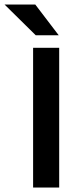

<svg xmlns="http://www.w3.org/2000/svg" viewBox="-71 -839 362 859"><path d="M77.1 0V-625H193.8V0ZM88.9 -681.2 -50.7 -818.8H86.8L191.7 -681.2Z"/></svg>

Font: Afacad SemiBold
Style: Regular
Weight: 600
Designer: Kristian Moeller
Foundry: Dicotype
Version: Version 1.000